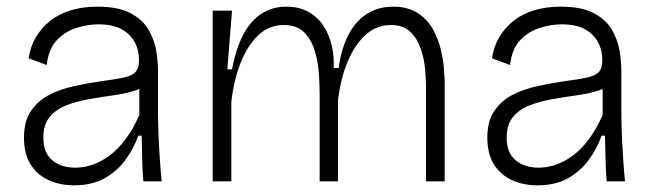

<svg xmlns="http://www.w3.org/2000/svg" viewBox="-20 -544 1964 576"><path d="M202 12Q160 12 126 -3.5Q92 -19 72 -50.5Q52 -82 52 -131Q52 -180 72.5 -210.5Q93 -241 126 -258.5Q159 -276 199.5 -285Q240 -294 281 -300Q327 -306 352 -311.5Q377 -317 387 -328.5Q397 -340 397 -362Q397 -394 383.5 -418.5Q370 -443 343.5 -457Q317 -471 275 -471Q244 -471 210 -460.5Q176 -450 151 -424Q126 -398 120 -349L66 -369Q71 -404 87.5 -432Q104 -460 130 -481Q156 -502 192 -513Q228 -524 272 -524Q335 -524 371.5 -504.5Q408 -485 425.5 -455Q443 -425 448.5 -392.5Q454 -360 454 -333V-208Q454 -178 455.5 -141Q457 -104 459.5 -67Q462 -30 465 0H410Q407 -37 406.5 -70.5Q406 -104 405 -137H395Q381 -98 356 -64Q331 -30 293.5 -9Q256 12 202 12ZM206 -41Q231 -41 256.5 -49.5Q282 -58 307.5 -76.5Q333 -95 356 -125.5Q379 -156 398 -199V-302L428 -298Q413 -281 384.5 -272Q356 -263 320 -258Q284 -253 247 -246.5Q210 -240 179 -228Q148 -216 129 -193Q110 -170 110 -131Q110 -86 136.5 -63.5Q163 -41 206 -41Z M618 0V-301V-512H676L662 -336H676Q688 -399 710 -440.5Q732 -482 764.5 -503Q797 -524 839 -524Q878 -524 906 -508Q934 -492 951 -465.5Q968 -439 975.5 -406Q983 -373 981 -340H996Q1004 -399 1025.5 -440Q1047 -481 1081 -502.5Q1115 -524 1159 -524Q1204 -524 1233 -505Q1262 -486 1278.5 -456.5Q1295 -427 1302.5 -395Q1310 -363 1312 -336.5Q1314 -310 1314 -296V0H1258V-281Q1258 -303 1255.5 -334.5Q1253 -366 1242.5 -397Q1232 -428 1211 -448.5Q1190 -469 1152 -469Q1110 -469 1077.5 -440Q1045 -411 1023.5 -360.5Q1002 -310 994 -243V0H939V-259Q939 -283 937 -318Q935 -353 925.5 -387.5Q916 -422 894 -445.5Q872 -469 831 -469Q787 -469 754.5 -438Q722 -407 701.5 -354.5Q681 -302 674 -238V0Z M1592 12Q1550 12 1516 -3.5Q1482 -19 1462 -50.5Q1442 -82 1442 -131Q1442 -180 1462.5 -210.5Q1483 -241 1516 -258.5Q1549 -276 1589.5 -285Q1630 -294 1671 -300Q1717 -306 1742 -311.5Q1767 -317 1777 -328.5Q1787 -340 1787 -362Q1787 -394 1773.5 -418.5Q1760 -443 1733.5 -457Q1707 -471 1665 -471Q1634 -471 1600 -460.5Q1566 -450 1541 -424Q1516 -398 1510 -349L1456 -369Q1461 -404 1477.5 -432Q1494 -460 1520 -481Q1546 -502 1582 -513Q1618 -524 1662 -524Q1725 -524 1761.5 -504.5Q1798 -485 1815.5 -455Q1833 -425 1838.5 -392.5Q1844 -360 1844 -333V-208Q1844 -178 1845.5 -141Q1847 -104 1849.5 -67Q1852 -30 1855 0H1800Q1797 -37 1796.5 -70.5Q1796 -104 1795 -137H1785Q1771 -98 1746 -64Q1721 -30 1683.5 -9Q1646 12 1592 12ZM1596 -41Q1621 -41 1646.5 -49.5Q1672 -58 1697.5 -76.5Q1723 -95 1746 -125.5Q1769 -156 1788 -199V-302L1818 -298Q1803 -281 1774.5 -272Q1746 -263 1710 -258Q1674 -253 1637 -246.5Q1600 -240 1569 -228Q1538 -216 1519 -193Q1500 -170 1500 -131Q1500 -86 1526.5 -63.5Q1553 -41 1596 -41Z"/></svg>

Font: Bricolage Grotesque ExtraLight
Style: Regular
Weight: 250
Designer: Mathieu Triay
Foundry: Atelier Triay
Version: Version 1.000;gftools[0.9.30]